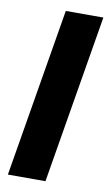

<svg xmlns="http://www.w3.org/2000/svg" viewBox="-82 -742 446 785"><g transform="rotate(10 141.0 -350.0)"><path d="M9 0 126 -700H282L165 0Z"/></g></svg>

Font: Figtree Light ExtraBold
Style: Italic
Weight: 800
Italic angle: -9.5°
Version: Version 2.001;gftools[0.9.30]